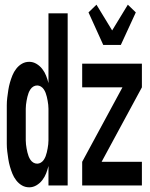

<svg xmlns="http://www.w3.org/2000/svg" viewBox="-20 -792 640 820"><path d="M421 -600 358 -739 392 -772 459 -662 526 -772 560 -739 496 -600ZM105 8Q88 8 74 0Q60 -8 49.5 -21.5Q39 -35 33 -50Q27 -65 22.5 -80.5Q18 -96 15.5 -112.5Q13 -129 11 -145Q9 -161 9 -177.5Q9 -194 9 -210V-310Q9 -326 9 -342.5Q9 -359 11 -375Q13 -391 15.5 -407.5Q18 -424 22.5 -439.5Q27 -455 33 -470Q39 -485 49.5 -498.5Q60 -512 74 -520Q88 -528 105 -528Q121 -528 135.5 -519.5Q150 -511 160.5 -497.5Q171 -484 177 -468.5Q183 -453 187 -437V-735H269V0H187V-83Q183 -67 177 -51.5Q171 -36 160.5 -22.5Q150 -9 135.5 -0.5Q121 8 105 8ZM331 0V-101L503 -419H331V-520H586V-419L414 -101H586V0ZM139 -93Q147 -93 154.5 -97.5Q162 -102 167 -109.5Q172 -117 175 -125Q178 -133 180 -141.5Q182 -150 183.5 -158.5Q185 -167 186 -175.5Q187 -184 187 -192.5Q187 -201 187 -210V-310Q187 -319 187 -327.5Q187 -336 186 -344.5Q185 -353 183.5 -361.5Q182 -370 180 -378.5Q178 -387 175 -395Q172 -403 167 -410.5Q162 -418 154.5 -422.5Q147 -427 139 -427Q130 -427 122.5 -422.5Q115 -418 110 -410.5Q105 -403 102 -395Q99 -387 97 -378.5Q95 -370 93.5 -361.5Q92 -353 91 -344.5Q90 -336 90 -327.5Q90 -319 90 -310V-210Q90 -201 90 -192.5Q90 -184 91 -175.5Q92 -167 93.5 -158.5Q95 -150 97 -141.5Q99 -133 102 -125Q105 -117 110 -109.5Q115 -102 122.5 -97.5Q130 -93 139 -93Z"/></svg>

Font: R Plex Mono
Style: Bold
Weight: 700
Monospace: yes
Designer: Belleve Invis
Foundry: Belleve Invis
Version: Version 31.8.0